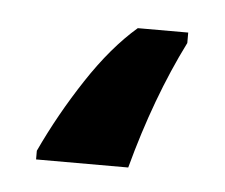

<svg xmlns="http://www.w3.org/2000/svg" viewBox="-28 30 258 220"><g transform="rotate(5 100.5 140.0)"><path d="M126 220H20V210Q40 167 67 126Q94 85 123 60H181V72Q148 138 126 220Z"/></g></svg>

Font: Noto Sans UI CondBlack
Style: Regular
Weight: 900
Width: 3
Designer: Monotype Design Team
Foundry: Monotype Imaging Inc.
Version: Version 1.001